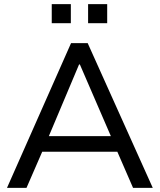

<svg xmlns="http://www.w3.org/2000/svg" viewBox="-20 -915 778 935"><path d="M14 0 326 -705H407L724 0H628L541 -200L581 -176H152L196 -200L109 0ZM365 -601 209 -231 185 -252H548L529 -231L369 -601ZM409 -802V-895H502V-802ZM232 -802V-895H325V-802Z"/></svg>

Font: Mulish ExtraLight Medium
Style: Regular
Weight: 500
Version: Version 3.603